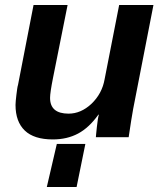

<svg xmlns="http://www.w3.org/2000/svg" viewBox="-20 -548 651 767"><path d="M321 27 286 199H167L207 27ZM250 -528 192 -238Q180 -178 180 -157Q180 -94 254 -94Q303 -94 345 -133Q388 -174 398 -232L456 -528H593L512 -113Q505 -75 494 0H363Q363 -2 364 -12Q365 -22 367 -41Q369 -60 371 -72Q373 -84 375 -90H373Q336 -38 292 -14.5Q248 9 191 9Q116 9 79 -26.5Q42 -62 42 -129Q42 -135 43 -146Q44 -157 45.5 -169Q47 -181 48.5 -192Q50 -203 52 -209L114 -528Z"/></svg>

Font: Libra Sans Modern
Style: Bold Italic
Weight: 700
Italic angle: -12°
Foundry: Stefan Peev, Context Ltd
Version: Version 1.000